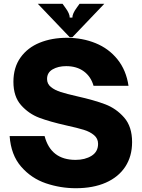

<svg xmlns="http://www.w3.org/2000/svg" viewBox="-20 -979 752 1016"><path d="M31 -259H216Q249 -133 380 -133Q430 -133 464.5 -154.5Q499 -176 499 -218Q499 -246 477.5 -264Q456 -282 423.5 -292Q391 -302 332 -315Q243 -335 187.5 -356Q132 -377 91.5 -422.5Q51 -468 51 -546Q51 -622 88.5 -674.5Q126 -727 190 -753Q254 -779 334 -779Q416 -779 486 -750.5Q556 -722 602 -664.5Q648 -607 660 -525H475Q461 -574 423.5 -601.5Q386 -629 330 -629Q288 -629 258.5 -612Q229 -595 229 -561Q229 -535 249.5 -518.5Q270 -502 301.5 -492Q333 -482 390 -469Q479 -449 537 -427Q595 -405 637 -357Q679 -309 679 -227Q679 -152 643 -97Q607 -42 540 -12.5Q473 17 381 17Q300 17 223 -9Q146 -35 92 -97Q38 -159 31 -259ZM349 -782 180 -959H311L326 -938Q349 -907 349 -886H363Q363 -907 386 -938L401 -959H532L363 -782Z"/></svg>

Font: Open Sauce Sans Black
Style: Regular
Weight: 900
Designer: Alfredo Marco Pradil
Foundry: Creative Sauce Fz LLC
Version: Version 1.477